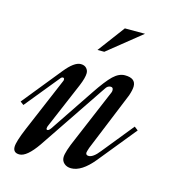

<svg xmlns="http://www.w3.org/2000/svg" viewBox="-140 -580 606 653"><g transform="rotate(15 163.5 -253.5)"><path d="M65 -280Q66 -282 66 -285Q66 -291 61 -291Q56 -291 52 -285L-45 -166L-57 -175L53 -311Q85 -351 108 -351Q121 -351 128 -343.5Q135 -336 135 -326Q135 -310 123 -281L55 -121Q52 -115 52 -110Q52 -105 56 -105Q61 -105 68 -115L170 -267Q202 -315 222 -334Q242 -353 263 -353Q301 -353 301 -324Q301 -312 294 -291L209 -83Q204 -68 204 -65Q204 -56 214 -56Q230 -56 251 -83L340 -193L353 -183L245 -50Q204 0 167 0Q152 0 142.5 -8.5Q133 -17 133 -30Q133 -49 155 -99L234 -286Q235 -289 235 -293Q235 -303 226 -303Q215 -303 208 -291L47 -52Q11 0 -15 0Q-37 0 -37 -21Q-37 -39 -16 -89ZM292 -507 174 -412H150L221 -507Z"/></g></svg>

Font: Dynalight
Style: Regular
Weight: 400
Designer: Astigmatic (AOETI)
Foundry: Astigmatic (AOETI)
Version: Version 1.000